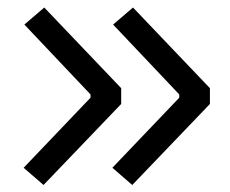

<svg xmlns="http://www.w3.org/2000/svg" viewBox="-20 -520 626 523"><path d="M98.6 -16.1 44.4 -63 226.6 -253.9V-262.7L46.4 -453.1L100.6 -499.5L310.1 -279.8V-236.8ZM340.3 -16.1 286.1 -63 468.3 -253.9V-262.7L288.1 -453.1L342.3 -499.5L551.8 -279.8V-236.8Z"/></svg>

Font: CaskaydiaMono NF SemiLight
Style: Regular
Weight: 350
Designer: Aaron Bell
Foundry: Saja Typeworks
Version: Version 2111.001; ttfautohint (v1.8.4);Nerd Fonts 3.1.1